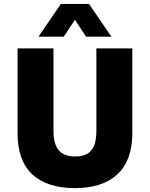

<svg xmlns="http://www.w3.org/2000/svg" viewBox="-20 -953 768 984"><path d="M364 11Q221 11 145.5 -59.5Q70 -130 70 -270V-705H254V-282Q254 -214 281.5 -182.5Q309 -151 365 -151Q423 -151 448.5 -183Q474 -215 474 -282V-705H658V-270Q658 -131 582 -60Q506 11 364 11ZM177 -765 292 -933H436L551 -765H421L364 -852L307 -765Z"/></svg>

Font: Nunito Sans 7pt SemiCondensed Black
Style: Regular
Weight: 900
Width: 4
Designer: Vernon Adams
Foundry: Vernon Adams
Version: Version 3.101;gftools[0.9.27]